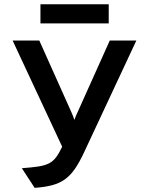

<svg xmlns="http://www.w3.org/2000/svg" viewBox="-20 -896 707 928"><path d="M147.5 12 85.5 -83Q135 -86.5 166.5 -91.5Q198 -96.5 217.8 -107Q237.5 -117.5 251.8 -136.8Q266 -156 280.5 -187L41 -700H170L324.5 -355Q329 -345.5 332.5 -336.2Q336 -327 339.5 -316.5Q343.5 -327.5 347.2 -336.5Q351 -345.5 356 -356L510.5 -700H639L387 -161Q364.5 -112.5 342.5 -80.5Q320.5 -48.5 294.2 -29.5Q268 -10.5 232.5 -1Q197 8.5 147.5 12ZM175.5 -783V-875.5H505.5V-783Z"/></svg>

Font: Overpass SemiBold
Style: Regular
Weight: 600
Designer: Delve Withrington, Dave Bailey, Thomas Jockin
Foundry: Delve Fonts LLC
Version: Version 4.000